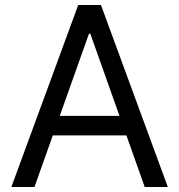

<svg xmlns="http://www.w3.org/2000/svg" viewBox="-20 -747 716 767"><path d="M117.7 0H25.4L292.5 -727.1H383.3L650.4 0H558.1L340.8 -612.3H335.4ZM151.9 -284.2H523.9V-206.1H151.9Z"/></svg>

Font: Sahel VF Regular
Style: Regular
Weight: 400
Foundry: Saber Rastikerdar (saber.rastikerdar@gmail.com)
Version: Version 3.4.0